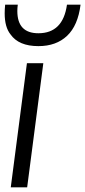

<svg xmlns="http://www.w3.org/2000/svg" viewBox="-22 -800 364 820"><path d="M142 -603Q58 -603 23 -653Q-2 -684 -2 -743Q-2 -760 0 -780H54Q52 -766 52 -753Q52 -658 142 -658Q247 -658 264 -780H322Q311 -691 264.5 -647Q218 -603 142 -603ZM94 0H24L93 -530H163Z"/></svg>

Font: Tanohe Sans
Style: Italic
Weight: 400
Designer: Village Type and Design LLC & Cristiano Sobral
Foundry: Cooper Hewitt Smithsonian Design Museum
Version: Version 1.00;September 29, 2021;FontCreator 13.0.0.2655 64-b